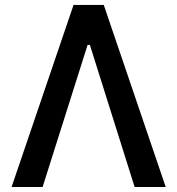

<svg xmlns="http://www.w3.org/2000/svg" viewBox="-20 -747 708 767"><path d="M150.2 0 329.9 -567.5H339.1L517.8 0H642L394.5 -727.3H273.8L26.3 0Z"/></svg>

Font: Interface Medium
Style: Regular
Weight: 500
Designer: Rasmus Andersson
Foundry: rsms
Version: Version 1.8